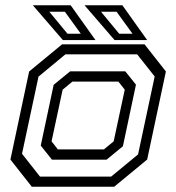

<svg xmlns="http://www.w3.org/2000/svg" viewBox="-20 -708 668 728"><path d="M100.5 0 19.5 -103 90.5 -437 215.5 -540H528L609 -437L538 -103L413 0ZM131.5 -38.5H401.5L503.5 -122.5L566.5 -418L500 -502H228L126 -417.5L63.5 -125ZM177 -102.5 134.5 -156 183.5 -386.5 246 -437.5H455L495.5 -387L446 -153.5L384 -102.5ZM199.5 -141.5H374L411 -172L453 -368L429 -398.5H254.5L217.5 -368L175.5 -172ZM538 -556H414.5L300.5 -688H444ZM482.5 -580 422 -663.5H363L432 -580ZM342 -556H218.5L104.5 -688H248ZM286.5 -580 226 -663.5H167L236 -580Z"/></svg>

Font: Tourney
Style: Italic
Weight: 400
Italic angle: -12°
Version: Version 1.015